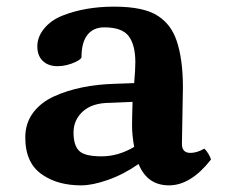

<svg xmlns="http://www.w3.org/2000/svg" viewBox="-20 -538 677 575"><path d="M527.8 -275.9 524.9 -111.8Q524.9 -109.4 524.9 -106.9Q524.9 -80.1 550.3 -80.1Q569.8 -80.1 591.8 -92.8Q598.6 -86.9 604.7 -76.4Q610.8 -65.9 611.8 -60.1Q551.3 17.1 486.1 17.1Q420.9 17.1 395 -46.9Q350.1 -15.6 303.5 0.7Q256.8 17.1 223.4 17.1Q189.9 17.1 161.4 9.8Q132.8 2.4 108.4 -13.7Q55.7 -47.9 55.7 -126.5Q55.7 -168.5 78.9 -200Q102.1 -231.4 142.1 -249.5Q218.8 -284.2 325.2 -287.1L381.8 -289.1Q385.3 -328.6 385.3 -351.6Q385.3 -403.3 365.5 -429.7Q345.7 -456.1 292 -456.1Q259.8 -456.1 241.9 -433.6Q224.1 -411.1 224.1 -367.2Q224.1 -361.3 207.5 -353Q179.7 -339.8 152.1 -339.8Q124.5 -339.8 108.2 -355.5Q91.8 -371.1 91.8 -399.4Q91.8 -427.7 112.3 -452.6Q132.8 -477.5 167 -491.2Q234.9 -518.1 321.8 -518.1Q412.6 -518.1 454.6 -489.3Q492.7 -463.9 508.8 -416.5Q527.8 -361.3 527.8 -275.9ZM381.8 -98.1Q375.5 -133.8 375.5 -159.9Q375.5 -186 377 -232.9L309.1 -230Q256.8 -230 228.5 -204.6Q200.2 -179.2 200.2 -141.1Q200.2 -103 216.8 -86.4Q233.4 -69.8 283.9 -69.8Q334.5 -69.8 381.8 -98.1Z"/></svg>

Font: Marko One
Style: Regular
Weight: 400
Designer: Zhenya Spizhovyi
Foundry: Cyreal
Version: Version 1.003